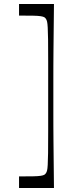

<svg xmlns="http://www.w3.org/2000/svg" viewBox="-20 -758 374 962"><path d="M75.4 184V125.9Q120.3 125.9 145.9 125.4Q171.6 124.9 184.4 122.8Q197.3 120.7 202.7 117.3Q208.1 113.8 211.7 107.1Q214.3 102.4 216.1 94.8Q218 87.3 219.1 67.9Q220.3 48.6 220.9 8.6Q221.4 -31.4 221.4 -100.8Q221.4 -170.1 221.4 -277Q221.4 -382.3 221.4 -450.8Q221.4 -519.3 220.9 -559.3Q220.3 -599.4 219.1 -620.1Q217.9 -640.8 216 -648.8Q214.1 -656.7 211.4 -661.4Q207.9 -668 202.5 -671.4Q197.1 -674.7 184.3 -676.8Q171.4 -678.9 145.9 -679.4Q120.3 -679.9 75.4 -679.9V-738H250.4Q249.4 -654.3 248.9 -597.8Q248.4 -541.3 247.9 -501.4Q247.4 -461.6 247.4 -428.9Q247.3 -396.1 247.3 -360.7Q247.3 -325.3 247.3 -277Q247.3 -228.9 247.3 -193.4Q247.3 -158 247.4 -125.3Q247.4 -92.6 247.9 -52.7Q248.4 -12.9 248.9 43.7Q249.4 100.3 250.4 184Z"/></svg>

Font: Ojuju ExtraLight
Style: Regular
Weight: 200
Designer: Chisaokwu Joboson, Mirko Velimirovic
Foundry: Udi Foundry
Version: Version 1.000